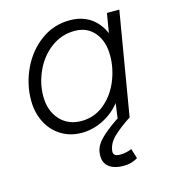

<svg xmlns="http://www.w3.org/2000/svg" viewBox="-108 -600 800 899"><g transform="rotate(-15 291.5 -150.0)"><path d="M422 -93 490 -500H550L466 0H409ZM41 -196Q41 -275 75.5 -348Q110 -421 172 -466.5Q234 -512 312 -512Q395 -512 443.5 -456Q492 -400 492 -308Q492 -207 454.5 -134.5Q417 -62 357 -25Q297 12 232 12Q177 12 133.5 -14.5Q90 -41 65.5 -88.5Q41 -136 41 -196ZM453 -303Q453 -373 417.5 -415.5Q382 -458 322 -458Q258 -458 207.5 -420.5Q157 -383 129 -323Q101 -263 101 -200Q101 -130 140.5 -86Q180 -42 245 -42Q307 -42 354.5 -80.5Q402 -119 427.5 -179.5Q453 -240 453 -303ZM288 120Q293 87 327 54.5Q361 22 415 -13L466 0Q414 34 383 63.5Q352 93 347 128Q342 157 378 157Q396 157 412 153Q428 149 435 145L450 193Q436 202 418.5 207Q401 212 383 212Q331 212 306 188.5Q281 165 288 120Z"/></g></svg>

Font: Oak Sans Light Italic
Style: Regular
Weight: 400
Italic angle: -9.5°
Foundry: Erik Kennedy, Walven
Version: Version 1.000;Glyphs 3.1.2 (3151)